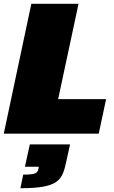

<svg xmlns="http://www.w3.org/2000/svg" viewBox="-23 -708 606 1017"><path d="M-3 0 143 -688H393L285 -183H539L500 0ZM85 289 100 217Q133 217 149.5 214Q166 211 172.5 204Q179 197 181 185L183 175H109L135 57H348L328 148Q321 184 310 211Q299 238 275.5 255Q252 272 207 280.5Q162 289 85 289Z"/></svg>

Font: Saira SemiExpanded Black
Style: Italic
Weight: 900
Width: 6
Italic angle: -12°
Designer: Hector Gatti with collaboration of the Omnibus-Type team
Foundry: Omnibus-Type
Version: Version 1.101